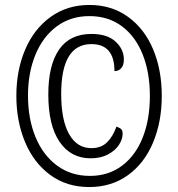

<svg xmlns="http://www.w3.org/2000/svg" viewBox="-20 -745 720 775"><path d="M46 -358Q46 -461 81.5 -544.5Q117 -628 184 -676.5Q251 -725 341 -725Q431 -725 497.5 -676.5Q564 -628 598.5 -545Q633 -462 633 -358Q633 -254 598 -170Q563 -86 496.5 -38Q430 10 340 10Q249 10 182.5 -39Q116 -88 81 -172Q46 -256 46 -358ZM585 -358Q585 -452 556 -525Q527 -598 472 -639Q417 -680 341 -680Q265 -680 209 -638.5Q153 -597 123 -524Q93 -451 93 -359Q93 -265 123.5 -191.5Q154 -118 210.5 -76.5Q267 -35 343 -35Q418 -35 473 -76.5Q528 -118 556.5 -191Q585 -264 585 -358ZM175 -364Q175 -482 218.5 -545Q262 -608 349 -608Q413 -608 446.5 -577Q480 -546 480 -505Q480 -482 469.5 -470Q459 -458 442 -458Q442 -567 349 -567Q227 -567 227 -366Q227 -260 259 -203.5Q291 -147 349 -147Q388 -147 412 -170.5Q436 -194 450 -234Q464 -229 469.5 -223.5Q475 -218 475 -205Q475 -183 460 -160Q445 -137 415.5 -121.5Q386 -106 346 -106Q266 -106 220.5 -172.5Q175 -239 175 -364Z"/></svg>

Font: Noto Serif CondSemiBold
Style: Italic
Weight: 600
Width: 3
Italic angle: -12°
Designer: Monotype Design Team
Foundry: Monotype Imaging Inc.
Version: Version 1.001